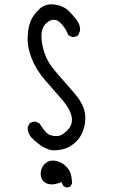

<svg xmlns="http://www.w3.org/2000/svg" viewBox="-20 -730 540 869"><path d="M282.2 118.2Q293 118.2 299.8 112.8L306.2 99.6Q305.7 78.1 300.8 59.1Q295.9 40 278.1 22Q260.3 3.9 232.4 -2Q225.1 -3.4 221.2 -3.4Q209 -3.4 201.2 -0.5Q190.4 3.9 181.6 12.7Q164.1 30.3 164.1 56.6Q164.1 77.1 177.2 90.8Q189.5 102.5 206.1 104Q209.5 104.5 212.9 104.5Q231 104.5 252.4 96.7L258.8 94.2L266.6 111.8L278.3 117.7Q280.3 118.2 282.2 118.2ZM213.9 -50.3Q219.2 -49.8 224.4 -49.8Q229.5 -49.8 237.3 -50.3Q254.9 -51.3 273.9 -57.1Q301.8 -65.9 326.7 -91.1Q351.6 -116.2 360.8 -154.3Q366.2 -174.3 366.2 -192.9Q366.2 -221.2 357.4 -243.7Q346.2 -273.9 315.4 -309.6Q275.9 -355.5 239.3 -397Q202.6 -438.5 188.5 -471.7Q174.3 -504.9 169.4 -540.5Q167.5 -554.2 167.5 -566.4Q167.5 -617.2 205.6 -636.2Q214.4 -640.6 223.1 -640.6Q240.2 -640.6 256.3 -624Q276.9 -602.5 289.1 -570.8L305.7 -563Q307.6 -562.5 309.6 -562.5Q323.7 -562.5 333 -569.8L341.3 -587.9Q342.3 -592.8 342.3 -597.7Q342.3 -615.7 332.5 -630.9Q318.4 -652.8 292.5 -679.2Q267.6 -704.1 226.6 -709.5Q219.2 -710.4 212.9 -710.4Q181.2 -710.4 158.2 -689Q129.4 -661.6 118.2 -633.8Q106.9 -606 105 -560.5Q105 -557.1 105 -553.2Q105 -511.7 124 -463.9Q145 -411.1 187 -363.8Q229 -316.4 261.7 -278.3Q295.9 -238.8 303.7 -204.6Q305.7 -195.8 305.7 -187.5Q305.7 -162.1 287.1 -142.6Q263.2 -117.2 243.7 -114.7Q238.8 -114.3 235.1 -114.3Q231.4 -114.3 228 -114.5Q224.6 -114.7 221.2 -115.2Q205.6 -117.7 197.3 -123.5Q181.2 -135.3 158.7 -171.4L142.6 -179.2Q141.1 -179.7 139.2 -179.7Q124.5 -179.7 113.3 -170.4L105 -153.8Q105.5 -122.6 127.9 -102.1Q127.9 -102.1 127.9 -102.1Q173.3 -57.6 213.9 -50.3Z"/></svg>

Font: Bakudai
Style: ExtraLight
Weight: 200
Version: Version 1.48